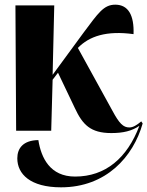

<svg xmlns="http://www.w3.org/2000/svg" viewBox="-20 -559 630 821"><path d="M49 0H199L205 -218L228 -248L300 -97C333 -26 367 10 456 10C507 10 544 1 576 -21C524 117 431 196 301 196C194 196 156 116 144 40C79 41 54 75 54 118C54 185 109 242 241 242C434 242 550 111 590 -31L584 -40C565 -24 549 -14 533 -14C507 -14 490 -31 461 -85L313 -354C361 -404 435 -429 551 -413C554 -493 529 -539 473 -539C423 -539 400 -503 337 -419L205 -239L212 -536H46Z"/></svg>

Font: Noto Serif Display Condensed ExtraBold
Style: Regular
Weight: 800
Width: 3
Designer: Monotype Design Team
Foundry: Monotype Imaging Inc.
Version: Version 2.009